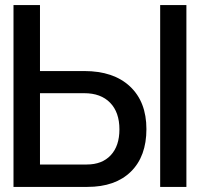

<svg xmlns="http://www.w3.org/2000/svg" viewBox="-20 -734 785 754"><path d="M33 -714H137V-455H311Q426 -455 490.5 -394.5Q555 -334 555 -227Q555 -120 494 -60Q433 0 323 0H33ZM321 -88Q381 -88 415 -124.5Q449 -161 449 -226Q449 -293 412.5 -330.5Q376 -368 311 -368H137V-88ZM609 -714H712V0H609Z"/></svg>

Font: Non Bureau
Style: Regular
Weight: 400
Designer: Jona Saucedo
Foundry: Non Foundry
Version: Version 1.000; ttfautohint (v1.8.4)